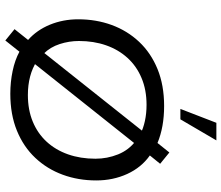

<svg xmlns="http://www.w3.org/2000/svg" viewBox="-78 -762 869 754"><g transform="rotate(90 357.0 -384.5)"><path d="M138.5 29.6 94 -6.6 136.4 -59.8Q97.8 -93.8 76.5 -145.4Q55.3 -197.1 55.3 -256.6Q55.3 -327.1 77.7 -388.3Q100.2 -449.6 143.8 -495.9Q187.4 -542.2 250.7 -568.1Q314 -594 395.8 -594Q478.5 -594 541 -568L578.3 -614.6L622.7 -578.4L590 -538Q637.1 -504.8 662.6 -449.2Q688.1 -393.5 688.1 -327.4Q688.1 -256.9 665.6 -195.7Q643.1 -134.4 599.5 -88.1Q556 -41.8 492.6 -15.9Q429.3 10 347.6 10Q301.2 10 258.2 0.9Q215.2 -8.1 182.5 -25.8ZM140.5 -259.7Q140.5 -220.8 152.5 -184Q164.4 -147.1 190 -121.4L180 -113.7L505.6 -523.4L506.2 -500.5Q484.6 -512 454.8 -518.5Q425 -525 391.3 -525Q332.3 -525 285.7 -505.3Q239 -485.7 206.7 -450Q174.3 -414.4 157.4 -365.9Q140.5 -317.4 140.5 -259.7ZM219.5 -72 218.9 -94.3Q274.1 -59 352.6 -59Q410.8 -59 457 -78.1Q503.1 -97.1 535.8 -132.4Q568.4 -167.8 585.6 -216.6Q602.8 -265.4 602.8 -324.3Q602.8 -370.8 585.7 -413.3Q568.5 -455.8 532.5 -482.7L550.2 -487.7ZM407.2 -657.9 461.8 -799.2H530.8L448.1 -657.9Z"/></g></svg>

Font: Rokkitt SemiBold
Style: Italic
Weight: 600
Italic angle: -9°
Designer: Vernon Adams
Foundry: Vernon Adams
Version: Version 3.103